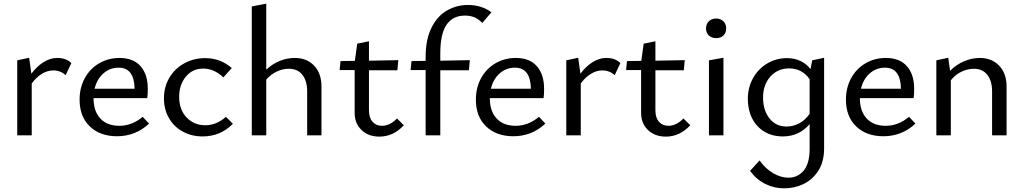

<svg xmlns="http://www.w3.org/2000/svg" viewBox="-20 -738 5583 1047"><path d="M369 -394 338 -328Q310 -354 270 -354Q239 -354 208.5 -335.5Q178 -317 153 -283V0H74V-409L139 -423L151 -336Q182 -377 218 -399.5Q254 -422 292 -422Q341 -422 369 -394Z M793 -64Q719 5 618 5Q526 5 470 -48.5Q414 -102 414 -195Q414 -260 442.5 -312Q471 -364 521 -393Q571 -422 632 -422Q707 -422 746.5 -377Q786 -332 786 -254Q786 -219 783 -203H490Q490 -132 527 -92Q564 -52 631 -52Q700 -52 758 -101ZM496 -254H714Q712 -369 627 -369Q579 -369 543.5 -337.5Q508 -306 496 -254Z M874 -202Q874 -264 903.5 -314Q933 -364 984.5 -392.5Q1036 -421 1099 -421Q1182 -421 1244 -367L1198 -316Q1147 -364 1089 -364Q1029 -364 993 -319.5Q957 -275 957 -210Q957 -140 997.5 -97.5Q1038 -55 1099 -55Q1161 -55 1212 -101L1250 -63Q1182 6 1085 6Q1025 6 976.5 -20.5Q928 -47 901 -94.5Q874 -142 874 -202Z M1733 -266V0H1655V-239Q1655 -297 1629 -330Q1603 -363 1555 -363Q1522 -363 1489.5 -348Q1457 -333 1432 -304V0H1353V-703L1432 -718V-358Q1466 -390 1506 -406Q1546 -422 1587 -422Q1653 -422 1693 -380Q1733 -338 1733 -266Z M2182 -55Q2125 7 2049 7Q1989 7 1951.5 -29Q1914 -65 1914 -122V-356H1832L1837 -405L1915 -406L1928 -500L1992 -513V-407L2152 -410L2147 -355H1992V-136Q1992 -96 2011.5 -74Q2031 -52 2063 -52Q2106 -52 2145 -92Z M2381 -447V-407L2542 -410L2537 -355H2381V0H2301V-356H2219L2224 -405L2301 -406V-427Q2301 -524 2333.5 -588Q2366 -652 2418.5 -681.5Q2471 -711 2532 -711Q2605 -711 2660 -671L2610 -613Q2587 -636 2565 -644.5Q2543 -653 2516 -653Q2449 -653 2415 -603Q2381 -553 2381 -447Z M2954 -64Q2880 5 2779 5Q2687 5 2631 -48.5Q2575 -102 2575 -195Q2575 -260 2603.5 -312Q2632 -364 2682 -393Q2732 -422 2793 -422Q2868 -422 2907.5 -377Q2947 -332 2947 -254Q2947 -219 2944 -203H2651Q2651 -132 2688 -92Q2725 -52 2792 -52Q2861 -52 2919 -101ZM2657 -254H2875Q2873 -369 2788 -369Q2740 -369 2704.5 -337.5Q2669 -306 2657 -254Z M3363 -394 3332 -328Q3304 -354 3264 -354Q3233 -354 3202.5 -335.5Q3172 -317 3147 -283V0H3068V-409L3133 -423L3145 -336Q3176 -377 3212 -399.5Q3248 -422 3286 -422Q3335 -422 3363 -394Z M3744 -55Q3687 7 3611 7Q3551 7 3513.5 -29Q3476 -65 3476 -122V-356H3394L3399 -405L3477 -406L3490 -500L3554 -513V-407L3714 -410L3709 -355H3554V-136Q3554 -96 3573.5 -74Q3593 -52 3625 -52Q3668 -52 3707 -92Z M3830 -583Q3830 -607 3845.5 -622Q3861 -637 3886 -637Q3909 -637 3924.5 -622Q3940 -607 3940 -583Q3940 -559 3925 -544.5Q3910 -530 3886 -530Q3861 -530 3845.5 -544.5Q3830 -559 3830 -583ZM3846 -409 3925 -423V0H3846Z M4474 -423V71Q4474 143 4443 192Q4412 241 4362.5 265Q4313 289 4256 289Q4202 289 4154 265.5Q4106 242 4070 194L4122 137Q4155 183 4197 207Q4239 231 4279 231Q4330 231 4362.5 192.5Q4395 154 4395 73V-61Q4337 6 4249 6Q4192 6 4148.5 -20Q4105 -46 4081.5 -92.5Q4058 -139 4058 -198Q4058 -261 4086.5 -312Q4115 -363 4164 -392Q4213 -421 4271 -421Q4312 -421 4345 -405.5Q4378 -390 4400 -361L4409 -409ZM4395 -117V-306Q4354 -365 4283 -365Q4221 -365 4181 -320.5Q4141 -276 4141 -206Q4141 -137 4176 -92.5Q4211 -48 4269 -48Q4304 -48 4336.5 -64.5Q4369 -81 4395 -117Z M4972 -64Q4898 5 4797 5Q4705 5 4649 -48.5Q4593 -102 4593 -195Q4593 -260 4621.5 -312Q4650 -364 4700 -393Q4750 -422 4811 -422Q4886 -422 4925.5 -377Q4965 -332 4965 -254Q4965 -219 4962 -203H4669Q4669 -132 4706 -92Q4743 -52 4810 -52Q4879 -52 4937 -101ZM4675 -254H4893Q4891 -369 4806 -369Q4758 -369 4722.5 -337.5Q4687 -306 4675 -254Z M5469 -266V0H5390V-239Q5390 -297 5364 -330Q5338 -363 5290 -363Q5257 -363 5223 -347Q5189 -331 5165 -300V0H5086V-409L5151 -423L5161 -352Q5195 -386 5237.5 -404Q5280 -422 5323 -422Q5388 -422 5428.5 -380Q5469 -338 5469 -266Z"/></svg>

Font: Ysabeau Infant Medium
Style: Regular
Weight: 500
Designer: Christian Thalmann (Catharsis Fonts)
Version: Version 0.003